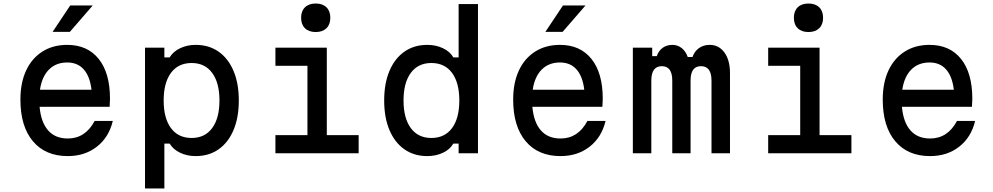

<svg xmlns="http://www.w3.org/2000/svg" viewBox="-20 -871 5640 1091"><path d="M621 -184Q599 -91 530.5 -37.5Q462 16 365 16Q238 16 167 -68.5Q96 -153 96 -305Q96 -401 128.5 -470.5Q161 -540 221 -578Q281 -616 362 -616Q477 -616 541 -536Q605 -456 605 -310Q605 -299 604 -287Q603 -275 603 -264H205Q213 -176 253.5 -130Q294 -84 365 -84Q465 -84 518 -184ZM362 -516Q298 -516 258 -475.5Q218 -435 207 -361H500Q491 -437 456 -476.5Q421 -516 362 -516ZM279 -690 379 -840H507L377 -690Z M804 200V-600H914V-545H944Q964 -578 1003.5 -597Q1043 -616 1092 -616Q1167 -616 1222 -577.5Q1277 -539 1307 -468Q1337 -397 1337 -300Q1337 -203 1307 -132Q1277 -61 1222 -22.5Q1167 16 1092 16Q1043 16 1003.5 -3Q964 -22 944 -55H914V200ZM1069 -87Q1144 -87 1185.5 -143Q1227 -199 1227 -300Q1227 -401 1185.5 -457Q1144 -513 1069 -513Q993 -513 951.5 -457Q910 -401 910 -300Q910 -199 951.5 -143Q993 -87 1069 -87Z M1545 -600H1837V-103H2018V0H1545V-103H1727V-497H1545ZM1774 -689Q1735 -689 1713 -710.5Q1691 -732 1691 -770Q1691 -808 1713 -829.5Q1735 -851 1774 -851Q1813 -851 1835 -829.5Q1857 -808 1857 -770Q1857 -732 1835 -710.5Q1813 -689 1774 -689Z M2408 16Q2333 16 2278 -22.5Q2223 -61 2193 -132Q2163 -203 2163 -300Q2163 -397 2193 -468Q2223 -539 2278 -577.5Q2333 -616 2408 -616Q2457 -616 2497 -597Q2537 -578 2556 -545H2586V-848H2696V0H2586V-55H2556Q2537 -22 2497 -3Q2457 16 2408 16ZM2431 -87Q2507 -87 2548.5 -143Q2590 -199 2590 -300Q2590 -401 2548.5 -457Q2507 -513 2431 -513Q2356 -513 2314.5 -457Q2273 -401 2273 -300Q2273 -199 2314.5 -143Q2356 -87 2431 -87Z M3421 -184Q3399 -91 3330.5 -37.5Q3262 16 3165 16Q3038 16 2967 -68.5Q2896 -153 2896 -305Q2896 -401 2928.5 -470.5Q2961 -540 3021 -578Q3081 -616 3162 -616Q3277 -616 3341 -536Q3405 -456 3405 -310Q3405 -299 3404 -287Q3403 -275 3403 -264H3005Q3013 -176 3053.5 -130Q3094 -84 3165 -84Q3265 -84 3318 -184ZM3162 -516Q3098 -516 3058 -475.5Q3018 -435 3007 -361H3300Q3291 -437 3256 -476.5Q3221 -516 3162 -516ZM3079 -690 3179 -840H3307L3177 -690Z M3576 -600H3686V-552H3712Q3722 -582 3745 -599Q3768 -616 3801 -616Q3831 -616 3854 -597.5Q3877 -579 3888 -547H3915Q3926 -579 3951.5 -597.5Q3977 -616 4013 -616Q4065 -616 4096.5 -572.5Q4128 -529 4128 -456V0H4023V-413Q4023 -495 3963 -495Q3904 -495 3904 -413V0H3800V-413Q3800 -495 3741 -495Q3681 -495 3681 -413V0H3576Z M4345 -600H4637V-103H4818V0H4345V-103H4527V-497H4345ZM4574 -689Q4535 -689 4513 -710.5Q4491 -732 4491 -770Q4491 -808 4513 -829.5Q4535 -851 4574 -851Q4613 -851 4635 -829.5Q4657 -808 4657 -770Q4657 -732 4635 -710.5Q4613 -689 4574 -689Z M5521 -184Q5499 -91 5430.5 -37.5Q5362 16 5265 16Q5138 16 5067 -68.5Q4996 -153 4996 -305Q4996 -401 5028.5 -470.5Q5061 -540 5121 -578Q5181 -616 5262 -616Q5377 -616 5441 -536Q5505 -456 5505 -310Q5505 -299 5504 -287Q5503 -275 5503 -264H5105Q5113 -176 5153.5 -130Q5194 -84 5265 -84Q5365 -84 5418 -184ZM5262 -516Q5198 -516 5158 -475.5Q5118 -435 5107 -361H5400Q5391 -437 5356 -476.5Q5321 -516 5262 -516Z"/></svg>

Font: Martian Mono
Style: Regular
Weight: 400
Monospace: yes
Designer: Roman Shamin
Foundry: Evil Martians
Version: Version 1.000; ttfautohint (v1.8.4.7-5d5b)